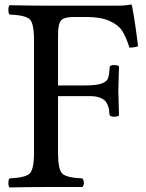

<svg xmlns="http://www.w3.org/2000/svg" viewBox="-20 -825 646 847"><path d="M378 -401H236V-151Q236 -77 255 -59Q274 -41 343 -38Q350 -31 350 -17Q350 -7 343 0H295Q295 0 184 0Q108 0 22 2Q17 -3 17 -17Q17 -33 22 -38Q91 -41 110.5 -59Q130 -77 130 -151V-649Q130 -723 110.5 -740.5Q91 -758 22 -761Q17 -766 17 -781Q17 -797 22 -802Q122 -800 182 -800H498Q531 -800 557 -805Q562 -805 562 -801Q576 -730 589 -621Q574 -615 551 -615Q536 -663 518.5 -689.5Q501 -716 462.5 -733Q424 -750 361 -750H305Q263 -750 249.5 -735Q236 -720 236 -671V-448H351Q404 -448 427 -456Q450 -464 456 -478.5Q462 -493 464 -532Q470 -538 484 -538Q499 -538 505 -532Q502 -436 502 -425Q502 -409 505 -316Q499 -310 484 -310Q470 -310 464 -316Q464 -322 463 -322Q462 -322 462 -330Q462 -338 459 -350Q456 -362 449 -373.5Q442 -385 423.5 -393Q405 -401 378 -401Z"/></svg>

Font: Indiction Unicode
Style: Normal
Weight: 500
Version: Version 1.1